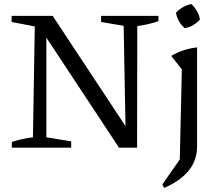

<svg xmlns="http://www.w3.org/2000/svg" viewBox="-20 -726 1070 944"><path d="M477 -648H759V-622Q707 -604 655 -598L654 0H565L208 -541V-51L330 -31V0H38V-28Q89 -45 142 -51L151 -596L37 -618V-648H239L597 -106L588 -599L477 -618ZM787 198 778 181 864 58 874 -385 822 -451Q850 -468 881.5 -478.5Q913 -489 949 -493V-8Q949 64 906.5 114.5Q864 165 787 198ZM921 -706Q937 -691 948.5 -671Q960 -651 963 -630Q949 -614 929 -602Q909 -590 888 -588Q854 -617 845 -663Q859 -679 879 -690.5Q899 -702 921 -706Z"/></svg>

Font: Piazzolla
Style: Regular
Weight: 400
Designer: Juan Pablo del Peral
Foundry: Huerta Tipografica
Version: Version 1.330